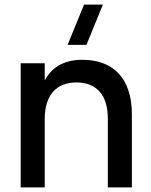

<svg xmlns="http://www.w3.org/2000/svg" viewBox="-20 -815 655 835"><path d="M356 -620H274L345.5 -795H427.5ZM449 -297Q449 -377 413 -416.8Q377 -456.5 312.5 -456.5Q280.5 -456.5 255 -446.5Q229.5 -436.5 211.5 -416.8Q193.5 -397 184 -367Q174.5 -337 174.5 -297V0H70V-540H174.5V-465.5Q184.5 -484 198.8 -500.2Q213 -516.5 233 -528.8Q253 -541 279 -548Q305 -555 338 -555Q386.5 -555 426.2 -540.8Q466 -526.5 494.2 -497.2Q522.5 -468 538 -423.2Q553.5 -378.5 553.5 -317.5V0H449Z"/></svg>

Font: Vela Sans SemBd
Style: Regular
Weight: 600
Designer: Principal design: Mikhail Sharanda - project Manrope.
Design modification: Ravid Balaliev
Foundry: Mikhail Sharanda
Version: Version 1.001